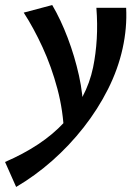

<svg xmlns="http://www.w3.org/2000/svg" viewBox="-74 -452 547 761"><path d="M-10 289 -54 190Q18 159 77 120Q136 81 180 33.5Q224 -14 253 -68.5Q282 -123 295 -185Q306 -239 309.5 -298Q313 -357 308 -421H426Q428 -381 424.5 -341Q421 -301 412 -260Q394 -178 354 -98.5Q314 -19 257.5 53Q201 125 133 185Q65 245 -10 289ZM180 82Q177 -12 153.5 -100Q130 -188 94.5 -265Q59 -342 20 -402L133 -432Q167 -374 194.5 -301.5Q222 -229 239 -152.5Q256 -76 256 -3Z"/></svg>

Font: Ysabeau Infant
Style: Bold Italic
Weight: 700
Italic angle: -12°
Designer: Christian Thalmann (Catharsis Fonts)
Version: Version 2.001;gftools[0.9.30]; featfreeze: ss01,ss02,lnum